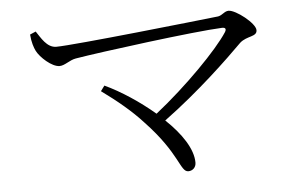

<svg xmlns="http://www.w3.org/2000/svg" viewBox="-44 -669 1089 690"><g transform="rotate(-5 500.0 -324.0)"><path d="M335 -376 321 -357C376 -317 426 -276 466 -232C583 -109 579 -43 609 -43C624 -43 637 -54 637 -72C637 -121 598 -179 542 -232C670 -326 780 -432 835 -487C861 -510 897 -502 897 -527C897 -552 829 -605 803 -605C788 -605 780 -591 764 -588C693 -580 238 -530 175 -530C141 -530 122 -568 106 -591L85 -582C87 -554 94 -534 100 -522C112 -498 153 -460 181 -460C200 -460 218 -478 241 -482C330 -497 675 -542 775 -546C787 -546 790 -540 783 -529C744 -469 627 -349 513 -259C458 -306 393 -349 335 -376Z"/></g></svg>

Font: Noto Serif CJK HK Light
Style: Regular
Weight: 300
Designer: Ryoko NISHIZUKA 西塚涼子 (kana & ideographs); Frank Grießhammer (Latin, Greek & Cyrillic); Wenlong ZHANG 张文龙 (bopomofo); San
Foundry: Adobe
Version: Version 2.001;hotconv 1.1.0;makeotfexe 2.6.0